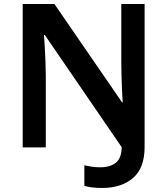

<svg xmlns="http://www.w3.org/2000/svg" viewBox="-20 -827 833 956"><path d="M488 109Q459 109 437 106Q415 103 400 98V-4Q417 0 436.5 3Q456 6 479 6Q528 6 556.5 -16.5Q585 -39 586 -94L203 -653H199Q201 -628 203 -591.5Q205 -555 206.5 -517Q208 -479 208 -448V-93H93V-807H251L588 -317H591Q589 -343 587.5 -378Q586 -413 585 -449.5Q584 -486 584 -515V-807H700V-95Q700 10 642 59.5Q584 109 488 109Z"/></svg>

Font: Noto Sans Telugu UI SemiBold
Style: Regular
Weight: 600
Designer: Jelle Bosma - Monotype Design Team
Foundry: Monotype Imaging Inc.
Version: Version 2.005; ttfautohint (v1.8.4.7-5d5b)